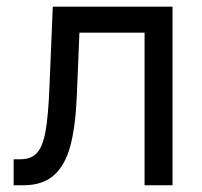

<svg xmlns="http://www.w3.org/2000/svg" viewBox="-20 -550 600 570"><path d="M20.5 -77.1H39.1Q71.8 -77.1 89.1 -95.2Q106.4 -113.3 115 -159.2Q123.5 -205.1 127 -295.9L136.7 -530.3H492.2V0H409.2V-453.1H215.8L208 -264.6Q204.1 -172.9 188.5 -115.7Q172.9 -58.6 139.6 -29.3Q106.4 0 48.8 0H20.5Z"/></svg>

Font: Pretendard JP
Style: Regular
Weight: 400
Designer: Base glyphs from Inter by Rasmus Andersson; Hangeul glyphs from Noto Sans CJK(Source Han Sans) by Jang Soo-young and Kan
Foundry: Kil Hyung-jin
Version: Version 1.309